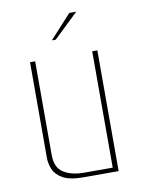

<svg xmlns="http://www.w3.org/2000/svg" viewBox="-75 -683 547 736"><g transform="rotate(-10 198.5 -315.0)"><path d="M191 0Q137 0 110 -15.5Q83 -31 74 -53.5Q65 -76 65 -98V-470H85V-105Q85 -56 116 -36.5Q147 -17 196 -17H307V-470H327V0ZM162 -538 246 -630H273L177 -538Z"/></g></svg>

Font: Smooch Sans Thin Thin
Style: Regular
Weight: 250
Version: Version 1.010